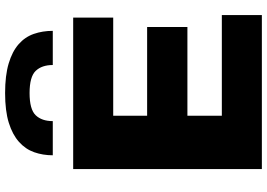

<svg xmlns="http://www.w3.org/2000/svg" viewBox="-167 -880 1047 753"><g transform="rotate(-90 356.5 -503.5)"><path d="M70 -740H664V-583H279V-450H627V-292H279V-157H674V0H70ZM478 -820Q478 -863 455 -887Q432 -911 368 -911Q304 -911 281 -887Q258 -863 258 -820H124Q124 -859 136 -893Q148 -927 176.5 -952.5Q205 -978 251.5 -992.5Q298 -1007 368 -1007Q437 -1007 484 -993Q531 -979 559.5 -954Q588 -929 600 -894.5Q612 -860 612 -820Z"/></g></svg>

Font: Encode Sans Wide
Style: ExtraBold
Weight: 800
Designer: Pablo Impallari, Andres Torresi
Foundry: Pablo Impallari, Andres Torresi
Version: Version 1.000; ttfautohint (v1.00) -l 8 -r 50 -G 200 -x 14 -